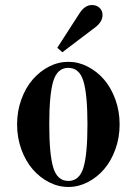

<svg xmlns="http://www.w3.org/2000/svg" viewBox="-20 -732 544 764"><path d="M176 -237C176 -316.3 181.3 -373.7 192 -409C202.7 -444.3 222.7 -462 252 -462C281.3 -462 301.3 -444.3 312 -409C322.7 -373.7 328 -316.3 328 -237C328 -157.7 322.7 -100.3 312 -65C301.3 -29.7 281.3 -12 252 -12C222.7 -12 202.7 -29.7 192 -65C181.3 -100.3 176 -157.7 176 -237ZM48 -237C48 -201.7 53.7 -168.5 65 -137.5C76.3 -106.5 91.3 -80.2 110 -58.5C128.7 -36.8 150.3 -19.7 175 -7C199.7 5.7 225.3 12 252 12C278.7 12 304.3 5.7 329 -7C353.7 -19.7 375.3 -36.8 394 -58.5C412.7 -80.2 427.7 -106.5 439 -137.5C450.3 -168.5 456 -201.7 456 -237C456 -272.3 450.3 -305.5 439 -336.5C427.7 -367.5 412.7 -393.8 394 -415.5C375.3 -437.2 353.7 -454.3 329 -467C304.3 -479.7 278.7 -486 252 -486C225.3 -486 199.7 -479.7 175 -467C150.3 -454.3 128.7 -437.2 110 -415.5C91.3 -393.8 76.3 -367.5 65 -336.5C53.7 -305.5 48 -272.3 48 -237ZM208 -542 228 -524 360 -624C378.7 -638.7 388 -654.7 388 -672C388 -684 384 -693.7 376 -701C368 -708.3 358 -712 346 -712C327.3 -712 311 -701.3 297 -680Z"/></svg>

Font: Km Standard TT
Style: Bold
Weight: 700
Designer: Alexey Kryukov <alexios@thessalonica.org.ru>
Version: Version 2.0.2